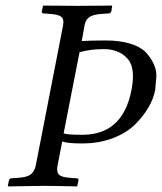

<svg xmlns="http://www.w3.org/2000/svg" viewBox="-20 -666 580 688"><path d="M265 -479 208 -188Q221 -183 275 -183Q420 -183 451 -343Q467 -424 436 -457Q405 -490 352 -490Q304 -490 265 -479ZM206 -575Q210 -597 200 -605.5Q190 -614 161 -616L136 -618Q128 -618 130 -626L134 -645L136 -646Q219 -645 257 -645L381 -646L382 -645L379 -626Q377 -618 370 -618L343 -616Q314 -614 300.5 -605Q287 -596 283 -575L273 -519Q307 -521 359 -521Q410 -521 447 -509.5Q484 -498 502 -479Q520 -460 531 -436.5Q542 -413 540 -389Q538 -365 536 -343Q530 -312 512 -281Q494 -250 464 -220Q434 -190 384.5 -171Q335 -152 274 -152Q221 -152 203 -159L186 -72Q182 -49 191.5 -40Q201 -31 229 -29L255 -27Q263 -27 261 -19L257 0L255 2Q172 0 134 0L10 2L8 0L12 -19Q14 -27 21 -27L47 -29Q77 -31 90 -41Q103 -51 108 -72Z"/></svg>

Font: Linux Libertine O
Style: Italic
Weight: 400
Italic angle: -12°
Designer: Philipp H. Poll
Foundry: Philipp H. Poll
Version: Version 5.1.6